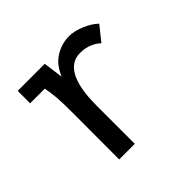

<svg xmlns="http://www.w3.org/2000/svg" viewBox="-139 -719 878 878"><g transform="rotate(-45 300.0 -280.5)"><path d="M170 -300.5Q170 -372 167 -403.8Q164 -435.5 158 -469.5H63V-550H238L251 -453.5Q274.5 -510.5 317 -535.8Q359.5 -561 405.5 -561Q439.5 -561 479.8 -544Q520 -527 544 -503.5L487.5 -433Q472.5 -448.5 446.8 -459.8Q421 -471 386.5 -471Q330 -471 300.2 -415.2Q270.5 -359.5 270.5 -247.5V0H169.5Z"/></g></svg>

Font: JuliaMono Medium
Style: Regular
Weight: 500
Monospace: yes
Designer: cormullion
Foundry: corm
Version: Version 0.054; ttfautohint (v1.8.4)